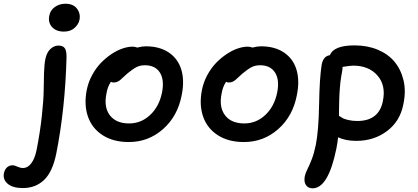

<svg xmlns="http://www.w3.org/2000/svg" viewBox="-147 -752 2249 1033"><path d="M196.8 -582Q155.3 -582 133.1 -606.4Q110.8 -630.9 118.2 -667Q123 -696.3 147.7 -714.1Q172.4 -731.9 205.1 -731.9Q247.1 -731.9 267.1 -705.6Q287.1 -679.2 280.8 -646Q275.9 -621.1 253.9 -601.6Q231.9 -582 196.8 -582ZM-23.9 259.8Q-78.6 259.8 -105.5 236.8Q-132.3 213.9 -126 180.2Q-121.6 159.7 -109.1 148.4Q-96.7 137.2 -79.1 137.2Q-69.3 137.2 -53.5 144.5Q-37.6 151.9 -23.9 151.9Q2 151.9 21 127Q40 102.1 49.8 55.2Q68.8 -41.5 78.1 -127.7Q87.4 -213.9 87.9 -262.5Q88.4 -311 89.8 -358.6Q91.3 -406.2 97.2 -435.1Q105 -471.2 124.8 -489Q144.5 -506.8 167 -506.8Q190.4 -506.8 200.9 -493.7Q211.4 -480.5 210.9 -442.9Q203.6 -167 155.8 74.2Q135.7 172.9 90.1 216.3Q44.4 259.8 -23.9 259.8Z M545.9 12.2Q461.9 12.2 404.8 -24.9Q347.7 -62 325.9 -125.5Q304.2 -189 319.8 -268.1Q328.1 -310.1 348.6 -347.9Q369.1 -385.7 395.5 -413.1Q421.9 -440.4 452.1 -460.7Q482.4 -481 512 -491Q541.5 -501 566.9 -501Q578.6 -501 591.8 -496.1Q618.2 -502.9 636.7 -502.9Q712.4 -502.9 762 -469Q811.5 -435.1 828.9 -376Q846.2 -316.9 830.6 -240.2Q809.1 -127 730.2 -57.4Q651.4 12.2 545.9 12.2ZM425.8 -249Q410.6 -176.3 443.8 -132.1Q477.1 -87.9 547.9 -87.9Q612.3 -87.9 660.9 -133.5Q709.5 -179.2 724.6 -253.9Q738.3 -321.8 713.4 -361.3Q688.5 -400.9 632.8 -400.9Q606.9 -400.9 587.4 -390.9Q567.9 -380.9 538.6 -356.9Q529.3 -349.1 516.6 -336.9Q503.9 -324.7 498.3 -320.3Q492.7 -315.9 483.9 -312Q475.1 -308.1 464.8 -308.1Q455.1 -308.1 449.7 -312Q431.6 -285.2 425.8 -249Z M1165.5 12.2Q1081.5 12.2 1024.4 -24.9Q967.3 -62 945.6 -125.5Q923.8 -189 939.5 -268.1Q947.8 -310.1 968.3 -347.9Q988.8 -385.7 1015.1 -413.1Q1041.5 -440.4 1071.8 -460.7Q1102.1 -481 1131.6 -491Q1161.1 -501 1186.5 -501Q1198.2 -501 1211.4 -496.1Q1237.8 -502.9 1256.3 -502.9Q1332 -502.9 1381.6 -469Q1431.2 -435.1 1448.5 -376Q1465.8 -316.9 1450.2 -240.2Q1428.7 -127 1349.9 -57.4Q1271 12.2 1165.5 12.2ZM1045.4 -249Q1030.3 -176.3 1063.5 -132.1Q1096.7 -87.9 1167.5 -87.9Q1231.9 -87.9 1280.5 -133.5Q1329.1 -179.2 1344.2 -253.9Q1357.9 -321.8 1333 -361.3Q1308.1 -400.9 1252.4 -400.9Q1226.6 -400.9 1207 -390.9Q1187.5 -380.9 1158.2 -356.9Q1148.9 -349.1 1136.2 -336.9Q1123.5 -324.7 1117.9 -320.3Q1112.3 -315.9 1103.5 -312Q1094.7 -308.1 1084.5 -308.1Q1074.7 -308.1 1069.3 -312Q1051.3 -285.2 1045.4 -249Z M1534.7 261.2Q1511.7 261.2 1499.5 244.4Q1487.3 227.5 1492.7 196.8Q1496.1 179.7 1506.6 159.2Q1517.1 138.7 1529.8 106.4Q1542.5 74.2 1551.8 28.8Q1567.4 -47.4 1569.8 -191.2Q1572.3 -335 1584 -405.8Q1593.3 -450.7 1627.9 -455.1Q1648.4 -507.8 1760.7 -507.8Q1829.6 -507.8 1885.3 -484.6Q1940.9 -461.4 1975.6 -419.7Q2010.3 -377.9 2024.2 -319.3Q2038.1 -260.7 2022.9 -189.9Q2005.4 -99.6 1935.3 -46.9Q1865.2 5.9 1770 5.9Q1712.4 5.9 1671.9 -13.2Q1668.9 16.6 1663.1 45.9Q1619.6 261.2 1534.7 261.2ZM1694.8 -374Q1691.4 -357.4 1688.7 -339.8Q1686 -322.3 1684.3 -308.8Q1682.6 -295.4 1681.4 -276.1Q1680.2 -256.8 1679.4 -246.8Q1678.7 -236.8 1678.2 -215.6Q1677.7 -194.3 1677.5 -187.5Q1677.2 -180.7 1677 -157.2Q1676.8 -133.8 1676.8 -128.9Q1689.5 -120.1 1698 -115.7Q1706.5 -111.3 1727.5 -106.2Q1748.5 -101.1 1774.9 -101.1Q1892.6 -101.1 1913.1 -209Q1930.2 -292.5 1883.8 -345.7Q1837.4 -398.9 1752.9 -398.9Q1740.2 -398.9 1695.8 -392.1Q1696.8 -386.7 1694.8 -374Z"/></svg>

Font: Shantell Sans Normal
Style: Italic
Weight: 500
Italic angle: -11.31°
Designer: Stephen Nixon, Anya Danilova, Shantell Martin
Foundry: Arrow Type
Version: Version 1.006;[559af2be0]